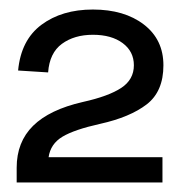

<svg xmlns="http://www.w3.org/2000/svg" viewBox="-20 -733 382 403"><path d="M15 -350V-381Q15 -435 49.5 -469Q84 -503 154 -519Q208 -531 234.5 -548.5Q261 -566 261 -596Q261 -625 237.5 -642.5Q214 -660 175 -660Q136 -660 110 -641Q84 -622 81 -581L18 -585Q24 -649 67 -681Q110 -713 175 -713Q241 -713 282 -681.5Q323 -650 323 -596Q323 -541 288 -514Q253 -487 190 -473Q136 -461 111 -446Q86 -431 82 -403H321V-350Z"/></svg>

Font: Space Grotesk Frontify
Style: Regular
Weight: 400
Designer: Florian Karsten
Version: Version 2.000